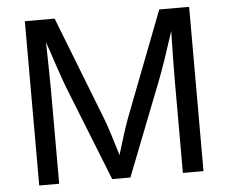

<svg xmlns="http://www.w3.org/2000/svg" viewBox="-52 -788 1006 847"><g transform="rotate(-5 451.5 -364.0)"><path d="M87.9 0V-727.5H219.7L398.9 -268.6Q409.2 -242.2 424.3 -194.8Q439.5 -147.5 452.6 -103Q465.3 -146 480.5 -193.6Q495.6 -241.2 506.3 -268.6L683.1 -727.5H815.4V0H724.1V-415.5Q724.1 -455.6 725.1 -513.7Q726.1 -571.8 727.5 -628.4Q707.5 -565.9 687.3 -506.8Q667 -447.8 654.3 -415.5L491.7 0H411.1L246.1 -415.5Q233.9 -446.3 214.1 -504.6Q194.3 -563 172.9 -627Q173.8 -575.2 175 -516.4Q176.3 -457.5 176.3 -415.5V0Z"/></g></svg>

Font: Inter-Regular
Style: Regular
Weight: 400
Designer: Rasmus Andersson
Foundry: rsms
Version: Version 4.000;git-a52131595